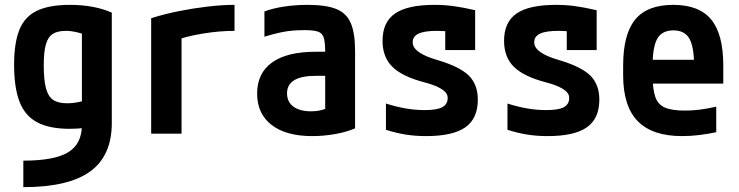

<svg xmlns="http://www.w3.org/2000/svg" viewBox="-20 -550 3040 790"><path d="M76 111Q204 111 260.5 76.5Q317 42 317 -36V-467L345 -402Q316 -413 294 -418Q272 -423 251 -423Q216 -423 196.5 -410Q177 -397 168.5 -366.5Q160 -336 160 -282Q160 -222 169 -187.5Q178 -153 198.5 -139Q219 -125 257 -125Q277 -125 298.5 -129Q320 -133 349 -141L380 -33Q354 -27 326 -23.5Q298 -20 266 -20Q184 -20 133.5 -46.5Q83 -73 60.5 -131Q38 -189 38 -284Q38 -374 60 -428Q82 -482 132.5 -506Q183 -530 267 -530Q368 -530 440 -498V-44Q440 91 351 155.5Q262 220 76 220Z M602 -475Q655 -492 715 -504Q775 -516 834.5 -523Q894 -530 945 -530V-423Q881 -423 812.5 -411.5Q744 -400 696 -382L727 -440V0H602Z M1265 10Q1157 10 1097.5 -36Q1038 -82 1038 -165Q1038 -249 1099.5 -293Q1161 -337 1278 -337H1379V-238H1280Q1161 -238 1161 -166Q1161 -131 1187 -111.5Q1213 -92 1260 -92Q1287 -92 1309.5 -99Q1332 -106 1350 -119L1318 -53V-337Q1318 -376 1312 -395Q1306 -414 1288 -420Q1270 -426 1233 -426Q1207 -426 1183 -424Q1159 -422 1131.5 -416Q1104 -410 1068 -399V-503Q1103 -516 1149 -523Q1195 -530 1246 -530Q1321 -530 1363.5 -513Q1406 -496 1423.5 -454.5Q1441 -413 1441 -340V-22Q1407 -7 1359.5 1.5Q1312 10 1265 10Z M1733 10Q1688 10 1648 3.5Q1608 -3 1568 -16V-124Q1612 -110 1651 -103.5Q1690 -97 1728 -97Q1778 -97 1800 -109Q1822 -121 1822 -147Q1822 -161 1812 -171.5Q1802 -182 1781.5 -192Q1761 -202 1727 -211Q1635 -235 1594.5 -275Q1554 -315 1554 -382Q1554 -459 1605.5 -494.5Q1657 -530 1768 -530Q1807 -530 1845 -525Q1883 -520 1935 -508V-344H1812V-484L1865 -416Q1833 -420 1813.5 -421.5Q1794 -423 1777 -423Q1726 -423 1702 -411.5Q1678 -400 1678 -376Q1678 -361 1689 -348.5Q1700 -336 1722.5 -324.5Q1745 -313 1783 -302Q1873 -275 1909.5 -238.5Q1946 -202 1946 -140Q1946 -62 1894.5 -26Q1843 10 1733 10Z M2233 10Q2188 10 2148 3.5Q2108 -3 2068 -16V-124Q2112 -110 2151 -103.5Q2190 -97 2228 -97Q2278 -97 2300 -109Q2322 -121 2322 -147Q2322 -161 2312 -171.5Q2302 -182 2281.5 -192Q2261 -202 2227 -211Q2135 -235 2094.5 -275Q2054 -315 2054 -382Q2054 -459 2105.5 -494.5Q2157 -530 2268 -530Q2307 -530 2345 -525Q2383 -520 2435 -508V-344H2312V-484L2365 -416Q2333 -420 2313.5 -421.5Q2294 -423 2277 -423Q2226 -423 2202 -411.5Q2178 -400 2178 -376Q2178 -361 2189 -348.5Q2200 -336 2222.5 -324.5Q2245 -313 2283 -302Q2373 -275 2409.5 -238.5Q2446 -202 2446 -140Q2446 -62 2394.5 -26Q2343 10 2233 10Z M2787 10Q2664 10 2604 -51.5Q2544 -113 2544 -240V-280Q2544 -409 2593.5 -469.5Q2643 -530 2750 -530Q2857 -530 2906.5 -469.5Q2956 -409 2956 -280V-206H2604V-304H2859L2836 -272V-275Q2836 -357 2816.5 -391Q2797 -425 2751 -425Q2704 -425 2684.5 -391Q2665 -357 2665 -275V-245Q2665 -184 2676 -152Q2687 -120 2715.5 -107.5Q2744 -95 2798 -95Q2827 -95 2856.5 -98.5Q2886 -102 2927 -111V-6Q2894 1 2858 5.5Q2822 10 2787 10Z"/></svg>

Font: M PLUS 1 Code SemiBold
Style: Regular
Weight: 600
Designer: Coji Morishita
Foundry: UNDERFOREST DESIGN
Version: Version 1.005